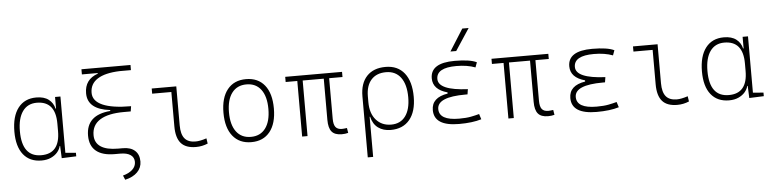

<svg xmlns="http://www.w3.org/2000/svg" viewBox="-54 -1096 6553 1630"><g transform="rotate(-5 3222.5 -280.5)"><path d="M262.7 9.8Q163.1 9.8 108.4 -58.3Q53.7 -126.5 53.7 -253.9Q53.7 -384.3 108.6 -455.8Q163.6 -527.3 263.7 -527.3Q330.6 -527.3 369.1 -497.3Q407.7 -467.3 418.9 -418.9H423.3V-517.6H469.2V-37.6L558.6 -30.3V0L434.6 4.9L430.2 -98.6H425.8Q419.9 -71.8 398.9 -46.9Q377.9 -22 343.5 -6.1Q309.1 9.8 262.7 9.8ZM423.3 -226.6V-291Q423.3 -482.4 263.7 -482.4Q185.5 -482.4 143.1 -422.9Q100.6 -363.3 100.6 -253.9Q100.6 -35.2 264.6 -35.2Q423.3 -35.2 423.3 -226.6Z M885.7 9.8Q781.2 9.8 727.5 -34.7Q673.8 -79.1 673.8 -166Q673.8 -341.3 879.9 -358.4V-366.2Q688.5 -388.7 688.5 -525.4Q688.5 -643.6 801.8 -683.1V-688.5H667V-732.4H1085V-688.5H988.3Q863.3 -684.1 799.3 -642.8Q735.4 -601.6 735.4 -525.4Q735.4 -455.6 817.6 -419.4Q899.9 -383.3 1059.6 -383.3L1052.7 -339.4H995.1Q859.9 -339.4 790.3 -295.4Q720.7 -251.5 720.7 -166Q720.7 -101.1 770.8 -67.6Q820.8 -34.2 918 -34.2H959.5Q1025.4 -34.2 1061.5 -1.5Q1097.7 31.2 1097.7 90.8Q1097.7 143.6 1060.5 181.2Q1023.4 218.8 955.6 234.4L939.9 197.3Q992.7 183.1 1021.7 155.5Q1050.8 127.9 1050.8 90.8Q1050.8 51.8 1020.3 30.8Q989.7 9.8 933.6 9.8Z M1579.1 9.8Q1492.2 9.8 1451.4 -36.6Q1410.6 -83 1410.6 -180.7V-473.6H1247.1V-517.6H1456.5V-185.5Q1456.5 -109.4 1486.3 -73.2Q1516.1 -37.1 1579.1 -37.1Q1616.7 -37.1 1672.9 -55.7L1679.7 -10.7Q1631.3 9.8 1579.1 9.8Z M2050.8 9.8Q1949.2 9.8 1892.6 -60.5Q1835.9 -130.9 1835.9 -258.8Q1835.9 -387.2 1892.6 -457.3Q1949.2 -527.3 2050.8 -527.3Q2152.8 -527.3 2209.2 -457.3Q2265.6 -387.2 2265.6 -258.8Q2265.6 -130.9 2209.2 -60.5Q2152.8 9.8 2050.8 9.8ZM2050.8 -35.2Q2130.9 -35.2 2174.8 -93.5Q2218.8 -151.9 2218.8 -258.8Q2218.8 -365.7 2174.8 -424.1Q2130.9 -482.4 2050.8 -482.4Q1970.7 -482.4 1926.8 -424.1Q1882.8 -365.7 1882.8 -258.8Q1882.8 -151.9 1926.8 -93.5Q1970.7 -35.2 2050.8 -35.2Z M2821.3 9.8Q2762.2 9.8 2735.8 -21.5Q2709.5 -52.7 2709.5 -122.1V-473.6H2529.8V0H2483.9V-473.6H2384.8V-517.6H2869.1V-473.6H2755.4V-127Q2755.4 -78.6 2772.2 -56.9Q2789.1 -35.2 2826.2 -35.2Q2832.5 -35.2 2842.8 -36.1Q2853 -37.1 2869.1 -39.1L2876 2.9Q2851.6 9.8 2821.3 9.8Z M3238.3 9.8Q3174.8 9.8 3131.6 -22Q3088.4 -53.7 3073.2 -117.2H3069.3V224.6H3023.4V-295.4Q3023.4 -406.2 3080.3 -466.8Q3137.2 -527.3 3240.2 -527.3Q3343.8 -527.3 3400.4 -455.8Q3457 -384.3 3457 -253.9Q3457 -128.4 3399.9 -59.3Q3342.8 9.8 3238.3 9.8ZM3069.3 -242.2Q3069.3 -146 3117.9 -90.6Q3166.5 -35.2 3246.1 -35.2Q3324.7 -35.2 3367.4 -92.3Q3410.2 -149.4 3410.2 -253.9Q3410.2 -363.3 3365.7 -422.9Q3321.3 -482.4 3240.2 -482.4Q3159.2 -482.4 3114.3 -432.4Q3069.3 -382.3 3069.3 -291Z M3821.3 9.8Q3608.4 9.8 3608.4 -127Q3608.4 -233.9 3746.1 -255.9V-266.1Q3623 -299.8 3623 -396.5Q3623 -527.3 3829.1 -527.3Q3959.5 -527.3 4016.6 -499L4001 -456.5Q3932.1 -482.4 3839.8 -482.4Q3669.9 -482.4 3669.9 -386.7Q3669.9 -290 3920.4 -278.3L3913.6 -234.4H3895.5Q3655.3 -234.4 3655.3 -131.8Q3655.3 -35.2 3825.2 -35.2Q3885.7 -35.2 3925.8 -43Q3965.8 -50.8 3997.1 -59.6L4011.7 -13.7Q3935.5 9.8 3821.3 9.8ZM3800.8 -609.4 3918 -794.9H3972.2L3850.1 -609.4Z M4579.1 9.8Q4520 9.8 4493.7 -21.5Q4467.3 -52.7 4467.3 -122.1V-473.6H4287.6V0H4241.7V-473.6H4142.6V-517.6H4627V-473.6H4513.2V-127Q4513.2 -78.6 4530 -56.9Q4546.9 -35.2 4584 -35.2Q4590.3 -35.2 4600.6 -36.1Q4610.8 -37.1 4627 -39.1L4633.8 2.9Q4609.4 9.8 4579.1 9.8Z M4993.2 9.8Q4780.3 9.8 4780.3 -127Q4780.3 -233.9 4918 -255.9V-266.1Q4794.9 -299.8 4794.9 -396.5Q4794.9 -527.3 5001 -527.3Q5131.3 -527.3 5188.5 -499L5172.9 -456.5Q5104 -482.4 5011.7 -482.4Q4841.8 -482.4 4841.8 -386.7Q4841.8 -290 5092.3 -278.3L5085.4 -234.4H5067.4Q4827.1 -234.4 4827.1 -131.8Q4827.1 -35.2 4997.1 -35.2Q5057.6 -35.2 5097.7 -43Q5137.7 -50.8 5168.9 -59.6L5183.6 -13.7Q5107.4 9.8 4993.2 9.8Z M5680.7 9.8Q5593.8 9.8 5553 -36.6Q5512.2 -83 5512.2 -180.7V-473.6H5348.6V-517.6H5558.1V-185.5Q5558.1 -109.4 5587.9 -73.2Q5617.7 -37.1 5680.7 -37.1Q5718.3 -37.1 5774.4 -55.7L5781.2 -10.7Q5732.9 9.8 5680.7 9.8Z M6122.1 9.8Q6022.5 9.8 5967.8 -58.3Q5913.1 -126.5 5913.1 -253.9Q5913.1 -384.3 5968 -455.8Q6022.9 -527.3 6123 -527.3Q6189.9 -527.3 6228.5 -497.3Q6267.1 -467.3 6278.3 -418.9H6282.7V-517.6H6328.6V-37.6L6418 -30.3V0L6293.9 4.9L6289.6 -98.6H6285.2Q6279.3 -71.8 6258.3 -46.9Q6237.3 -22 6202.9 -6.1Q6168.5 9.8 6122.1 9.8ZM6282.7 -226.6V-291Q6282.7 -482.4 6123 -482.4Q6044.9 -482.4 6002.4 -422.9Q5960 -363.3 5960 -253.9Q5960 -35.2 6124 -35.2Q6282.7 -35.2 6282.7 -226.6Z"/></g></svg>

Font: Cascadia Code NF ExtraLight
Style: Regular
Weight: 200
Monospace: yes
Designer: Aaron Bell
Foundry: Saja Typeworks
Version: Version 2404.023; ttfautohint (v1.8.4)